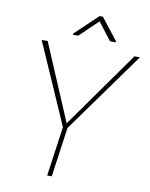

<svg xmlns="http://www.w3.org/2000/svg" viewBox="-96 -961 805 1030"><g transform="rotate(10 306.5 -445.5)"><path d="M472.2 -772.5 471.7 -767.6H440.4L366.7 -863.3L267.1 -767.6H237.8L238.8 -774.4L361.8 -891.1H379.9ZM287.6 -293.9 583.5 -710.9H613.3L296.4 -270L258.3 0H233.4L271.5 -270L78.1 -710.9H110.8Z"/></g></svg>

Font: Robert Sans Thin
Style: Italic
Weight: 100
Italic angle: -8°
Designer: Christian Robertson (extended by Adam Twardoch)
Foundry: Google
Version: Version 12.135;April 2, 2019;FontCreator 11.5.0.2425 64-bit;